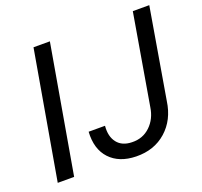

<svg xmlns="http://www.w3.org/2000/svg" viewBox="-125 -853 1058 1006"><g transform="rotate(-20 404.5 -350.0)"><path d="M35.6 0ZM127 0H35.6L159.2 -710.9H250.5ZM712.9 -710.9H804.7L719.2 -207.5Q705.1 -106.9 637.7 -47.1Q570.3 12.7 469.7 10.7Q376 8.8 324.7 -45.9Q273.4 -100.6 279.3 -196.3H370.6Q365.2 -137.7 392.6 -102.8Q419.9 -67.9 474.6 -66.9Q534.7 -64.9 576.2 -104.5Q617.7 -144 627 -207Z"/></g></svg>

Font: Roboto
Style: Italic
Weight: 400
Italic angle: -12°
Designer: Google
Version: Version 2.134; 2016; ttfautohint (v1.6)